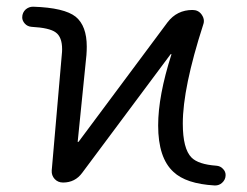

<svg xmlns="http://www.w3.org/2000/svg" viewBox="-20 -572 745 578"><path d="M484.4 -504.9Q512.7 -542 559.6 -542Q577.1 -542 586.9 -528.3Q593.8 -518.6 593.8 -508.8Q593.8 -502.9 591.8 -498Q530.3 -307.6 530.3 -200.2Q530.3 -124 556.6 -97.7Q577.1 -77.1 630.9 -73.2Q643.6 -72.3 651.4 -63.5Q659.2 -55.7 659.2 -44.9Q659.2 -31.2 648.4 -21.5Q639.6 -13.7 627.9 -13.7Q627 -13.7 626 -13.7Q540 -18.6 502 -54.7Q456.1 -96.7 456.1 -194.3Q456.1 -283.2 496.1 -408.2Q496.1 -409.2 495.1 -409.2Q494.1 -409.2 493.2 -408.2L227.5 -51.8Q206.1 -22.5 169.9 -22.5Q154.3 -22.5 144.5 -33.2Q134.8 -43.9 135.7 -58.6L166 -407.2Q167 -416 167 -423.8Q167 -460.9 147.5 -474.6Q128.9 -488.3 75.2 -491.2Q62.5 -492.2 54.7 -501Q46.9 -509.8 46.9 -519.5Q46.9 -534.2 57.6 -543.9Q67.4 -551.8 79.1 -551.8Q79.1 -551.8 80.1 -551.8Q173.8 -548.8 208 -521.5Q241.2 -494.1 241.2 -431.6Q241.2 -419.9 240.2 -406.2L213.9 -145.5Q213.9 -144.5 214.8 -144.5Q215.8 -144.5 216.8 -145.5Z"/></svg>

Font: Gen Jyuu Gothic Normal
Style: Regular
Weight: 300
Designer: [Source Han Sans]
Ryoko NISHIZUKA  (kana & ideographs); Paul D. Hunt (Latin, Greek & Cyrillic); Wenlong ZHANG  (bopomofo
Version: Version 1.002.20150607